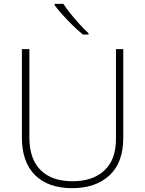

<svg xmlns="http://www.w3.org/2000/svg" viewBox="-20 -1036 756 1000"><path d="M622 -318Q622 -189 550 -122.5Q478 -56 356 -56Q231 -56 162.5 -124Q94 -192 94 -320V-780H133V-321Q133 -208 191.5 -150Q250 -92 358 -92Q463 -92 523.5 -148Q584 -204 584 -312V-780H622ZM310 -1016Q324 -994 346.5 -966Q369 -938 394 -910.5Q419 -883 441 -863V-856H412Q386 -877 358 -904.5Q330 -932 305.5 -959.5Q281 -987 265 -1008V-1016Z"/></svg>

Font: Noto Sans Malayalam UI ExtraLight
Style: Regular
Weight: 200
Designer: Jelle Bosma - Monotype Design Team
Foundry: Monotype Imaging Inc.
Version: Version 2.104; ttfautohint (v1.8.4.7-5d5b)